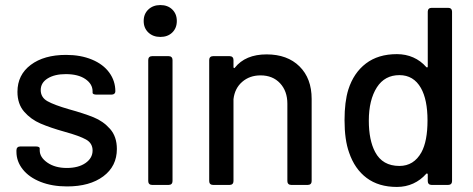

<svg xmlns="http://www.w3.org/2000/svg" viewBox="-20 -731 1868 759"><path d="M45 -131V-137Q45 -144 49 -148Q53 -152 60 -152H122Q129 -152 133 -150Q137 -148 137 -145V-137Q137 -109 167.5 -88Q198 -67 244 -67Q290 -67 318 -86.5Q346 -106 346 -136Q346 -165 320 -179.5Q294 -194 236 -210Q179 -226 140.5 -242.5Q102 -259 75.5 -289.5Q49 -320 49 -368Q49 -435 101.5 -474.5Q154 -514 241 -514Q299 -514 343.5 -495.5Q388 -477 412 -444Q436 -411 436 -370Q436 -364 432 -360.5Q428 -357 421 -357H361Q354 -357 350 -359Q346 -361 346 -364V-370Q346 -399 317.5 -418.5Q289 -438 240 -438Q196 -438 168.5 -421Q141 -404 141 -375Q141 -346 167.5 -331Q194 -316 253 -299Q311 -283 349.5 -267.5Q388 -252 415 -221.5Q442 -191 442 -142Q442 -74 388.5 -34Q335 6 245 6Q186 6 140.5 -12Q95 -30 70 -61.5Q45 -93 45 -131Z M548 -648Q548 -676 566.5 -693.5Q585 -711 614 -711Q643 -711 661 -693.5Q679 -676 679 -648Q679 -620 661 -602.5Q643 -585 614 -585Q585 -585 566.5 -602.5Q548 -620 548 -648ZM566 -15V-494Q566 -501 570 -505Q574 -509 581 -509H647Q654 -509 658 -505Q662 -501 662 -494V-15Q662 -8 658 -4Q654 0 647 0H581Q574 0 570 -4Q566 -8 566 -15Z M1212 -340V-15Q1212 -8 1208 -4Q1204 0 1197 0H1131Q1124 0 1120 -4Q1116 -8 1116 -15V-321Q1116 -371 1087 -402Q1058 -433 1010 -433Q967 -433 937.5 -407.5Q908 -382 903 -339V-15Q903 -8 899 -4Q895 0 888 0H822Q815 0 811 -4Q807 -8 807 -15V-494Q807 -501 811 -505Q815 -509 822 -509H888Q895 -509 899 -505Q903 -501 903 -494V-466Q903 -463 905 -462Q907 -461 908 -463Q950 -516 1034 -516Q1116 -516 1164 -468.5Q1212 -421 1212 -340Z M1686 -700H1752Q1759 -700 1763 -696Q1767 -692 1767 -685V-15Q1767 -8 1763 -4Q1759 0 1752 0H1686Q1679 0 1675 -4Q1671 -8 1671 -15V-41Q1671 -44 1669 -45Q1667 -46 1665 -44Q1643 -19 1613.5 -5.5Q1584 8 1549 8Q1477 8 1429.5 -27.5Q1382 -63 1360 -128Q1342 -178 1342 -256Q1342 -329 1357 -377Q1378 -443 1426.5 -480Q1475 -517 1549 -517Q1584 -517 1613.5 -504Q1643 -491 1665 -466Q1667 -464 1669 -464.5Q1671 -465 1671 -468V-685Q1671 -692 1675 -696Q1679 -700 1686 -700ZM1670 -255Q1670 -337 1644 -383Q1615 -434 1559 -434Q1501 -434 1470 -386Q1438 -336 1438 -254Q1438 -177 1463 -130Q1492 -75 1559 -75Q1616 -75 1646 -129Q1670 -173 1670 -255Z"/></svg>

Font: Barlow_Medium_SS
Style: Regular
Weight: 500
Designer: Jeremy Tribby
Foundry: Jeremy Tribby
Version: Version 1.101 August 23, 2024